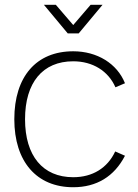

<svg xmlns="http://www.w3.org/2000/svg" viewBox="-20 -770 579 805"><path d="M164 -750 264 -630H310L410 -750H360L287 -665L214 -750ZM287 15C385 15 459 -30 504 -117L463 -135C430.5 -65.5 368 -27 287 -27C159.5 -27 85 -116.5 85 -270C85 -424 159 -513 287 -513C368.5 -513 434 -472.5 464 -404L504 -421C471 -503.5 387.5 -555 287 -555C132 -555 40 -449 40 -270C40 -92.5 133.5 15 287 15Z"/></svg>

Font: Vela Sans ExtLt
Style: Regular
Weight: 200
Designer: Principal design: Mikhail Sharanda - project Manrope.
Design modification: Ravid Balaliev
Foundry: Mikhail Sharanda
Version: Version 1.001